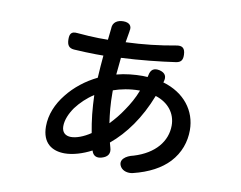

<svg xmlns="http://www.w3.org/2000/svg" viewBox="-76 -764 1132 902"><g transform="rotate(10 490.0 -313.0)"><path d="M230 -268C193 -222 170 -168 170 -112C170 -32 218 -2 278 -2C317 -2 363 -16 405 -38L406 -36C413 -13 431 -6 454 -13C482 -21 494 -39 485 -67C483 -74 481 -82 479 -89C549 -147 610 -231 653 -342C716 -322 751 -275 751 -218C751 -143 699 -78 600 -48C563 -40 531 -17 551 15C563 33 587 38 608 34C686 15 741 -16 778 -55C821 -101 839 -156 839 -211C839 -304 780 -381 677 -411L678 -413C687 -440 678 -457 650 -464C622 -470 607 -459 602 -431L600 -423L577 -424C538 -424 494 -420 453 -409L461 -490C549 -494 644 -504 720 -515C744 -519 751 -532 750 -556C749 -586 736 -598 706 -592C631 -578 551 -569 470 -566L479 -619C479 -620 479 -620 479 -621C486 -647 470 -661 443 -661C415 -661 393 -648 392 -620C392 -619 392 -619 392 -618L386 -563H342C318 -563 273 -566 239 -569C210 -572 202 -559 203 -530C204 -505 213 -492 237 -490C271 -488 314 -486 342 -486H378C375 -453 372 -417 370 -379C316 -353 266 -314 230 -268ZM453 -246C451 -270 450 -295 450 -321V-333C484 -345 526 -354 574 -354H576C562 -317 543 -284 523 -255C504 -226 483 -201 461 -178C458 -200 455 -222 453 -246ZM374 -205C377 -175 382 -146 387 -118C353 -95 319 -83 294 -83C267 -83 250 -98 250 -127C250 -157 264 -189 285 -219C307 -248 336 -276 368 -296C369 -266 371 -235 374 -205Z"/></g></svg>

Font: GenSenRounded2 TW M
Style: Regular
Weight: 500
Version: Version 2.100;PS 2.1;hotconv 16.6.51;makeotf.lib2.5.65220 DE